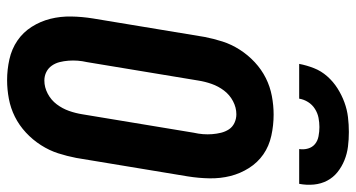

<svg xmlns="http://www.w3.org/2000/svg" viewBox="-251 -744 1003 541"><g transform="rotate(90 250.5 -473.5)"><path d="M206 8Q176 8 147 1.5Q118 -5 94.5 -21Q71 -37 55.5 -61.5Q40 -86 33 -114Q26 -142 26.5 -172.5Q27 -203 32 -234L84 -548Q89 -574 97 -599Q105 -624 120 -647.5Q135 -671 155.5 -690Q176 -709 200 -721Q224 -733 250.5 -738Q277 -743 303 -743Q333 -743 362.5 -736.5Q392 -730 415 -714Q438 -698 453.5 -673.5Q469 -649 476 -621Q483 -593 482.5 -562.5Q482 -532 477 -501L425 -187Q420 -161 412 -136Q404 -111 389 -87.5Q374 -64 353.5 -45Q333 -26 309 -14Q285 -2 258.5 3Q232 8 206 8ZM207 -97Q226 -97 244 -106.5Q262 -116 274 -132Q286 -148 292.5 -166.5Q299 -185 302 -204L354 -518Q357 -531 358 -544Q359 -557 358 -570Q357 -583 354 -595Q351 -607 344.5 -617Q338 -627 326.5 -632.5Q315 -638 302 -638Q283 -638 265 -628.5Q247 -619 235 -603Q223 -587 216.5 -568.5Q210 -550 207 -531L155 -217Q152 -204 151 -191Q150 -178 151 -165Q152 -152 155 -140Q158 -128 165 -118Q172 -108 183 -102.5Q194 -97 207 -97ZM160 -815Q164 -836 172 -856.5Q180 -877 195 -894Q210 -911 229 -923Q248 -935 268.5 -942.5Q289 -950 310 -952.5Q331 -955 352 -955Q373 -955 393 -952.5Q413 -950 431.5 -942.5Q450 -935 465 -923Q480 -911 489 -894Q498 -877 500 -856.5Q502 -836 498 -815H400Q402 -828 398.5 -840Q395 -852 386 -859.5Q377 -867 364 -869.5Q351 -872 338 -872Q325 -872 312 -869.5Q299 -867 287 -859.5Q275 -852 267.5 -840Q260 -828 258 -815Z"/></g></svg>

Font: Iosevka Extrabold
Style: Italic
Weight: 800
Italic angle: -9°
Monospace: yes
Designer: Belleve Invis
Foundry: Belleve Invis
Version: Version 32.5.0; ttfautohint (v1.8.4)